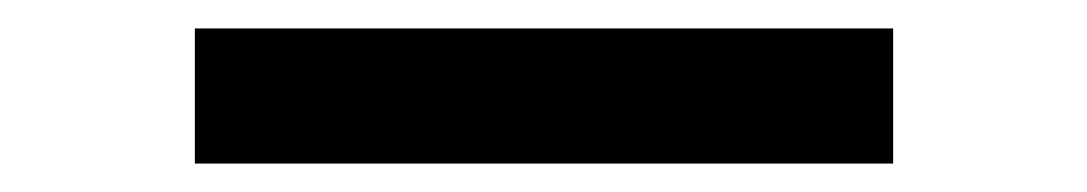

<svg xmlns="http://www.w3.org/2000/svg" viewBox="-20 -20 764 135"><path d="M608 95V0H117V95Z"/></svg>

Font: Be Vietnam Pro SemiBold
Style: Regular
Weight: 600
Designer: Lam Bao, Tony Le, Vietanh Nguyen
Foundry: Yellow Type Foundry
Version: Version 1.002